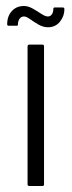

<svg xmlns="http://www.w3.org/2000/svg" viewBox="-20 -621 240 641"><path d="M127 -6Q127 0 122 0H78Q72 0 72 -6V-466Q72 -472 78 -472H122Q127 -472 127 -466ZM9 -535Q4 -535 4 -540Q4 -567 19.5 -584Q35 -601 60 -601Q74 -601 89 -592.5Q104 -584 117.5 -575Q131 -566 140 -566Q148 -566 153 -573Q158 -580 158 -590Q158 -596 162 -596H190Q195 -596 195 -590Q195 -567 180 -548.5Q165 -530 140 -530Q124 -530 108.5 -539Q93 -548 80.5 -557Q68 -566 60 -566Q51 -566 45.5 -558.5Q40 -551 40 -540Q40 -535 36 -535Z"/></svg>

Font: Glory Light
Style: Regular
Weight: 300
Version: Version 1.011